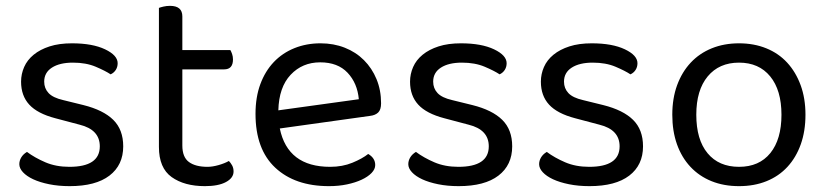

<svg xmlns="http://www.w3.org/2000/svg" viewBox="-20 -623 2821 656"><path d="M401 -123Q401 -59 354 -23Q307 13 218 13Q180 13 148 6.5Q116 0 93.5 -10.5Q71 -21 58.5 -34.5Q46 -48 46 -62Q46 -74 52.5 -85Q59 -96 72 -104Q99 -84 135 -68.5Q171 -53 217 -53Q321 -53 321 -123Q321 -180 252 -197L169 -219Q108 -235 80 -265.5Q52 -296 52 -344Q52 -370 62.5 -394Q73 -418 95 -436Q117 -454 149.5 -464.5Q182 -475 226 -475Q296 -475 339 -454.5Q382 -434 382 -407Q382 -394 375.5 -384Q369 -374 358 -369Q340 -381 307 -395Q274 -409 229 -409Q184 -409 157.5 -392Q131 -375 131 -344Q131 -321 146 -305Q161 -289 196 -281L265 -264Q333 -247 367 -213.5Q401 -180 401 -123Z M680 13Q610 13 566.5 -18Q523 -49 523 -121V-596Q528 -598 538.5 -600.5Q549 -603 561 -603Q603 -603 603 -567V-452H767Q770 -447 773 -438.5Q776 -430 776 -420Q776 -386 746 -386H603V-126Q603 -86 625.5 -69.5Q648 -53 689 -53Q706 -53 727 -59Q748 -65 762 -73Q768 -67 773 -58Q778 -49 778 -37Q778 -15 752 -1Q726 13 680 13Z M936 -184Q963 -53 1108 -53Q1150 -53 1184 -67Q1218 -81 1238 -97Q1262 -83 1262 -59Q1262 -45 1249.5 -32Q1237 -19 1215.5 -9Q1194 1 1165.5 7Q1137 13 1104 13Q988 13 920.5 -50Q853 -113 853 -234Q853 -291 869.5 -335.5Q886 -380 915.5 -411Q945 -442 986 -458.5Q1027 -475 1075 -475Q1120 -475 1158 -460Q1196 -445 1223.5 -417.5Q1251 -390 1266.5 -352.5Q1282 -315 1282 -270Q1282 -248 1272 -238.5Q1262 -229 1244 -227ZM1074 -410Q1013 -410 973 -367.5Q933 -325 931 -246L1206 -284Q1201 -339 1167.5 -374.5Q1134 -410 1074 -410Z M1730 -123Q1730 -59 1683 -23Q1636 13 1547 13Q1509 13 1477 6.5Q1445 0 1422.5 -10.5Q1400 -21 1387.5 -34.5Q1375 -48 1375 -62Q1375 -74 1381.5 -85Q1388 -96 1401 -104Q1428 -84 1464 -68.5Q1500 -53 1546 -53Q1650 -53 1650 -123Q1650 -180 1581 -197L1498 -219Q1437 -235 1409 -265.5Q1381 -296 1381 -344Q1381 -370 1391.5 -394Q1402 -418 1424 -436Q1446 -454 1478.5 -464.5Q1511 -475 1555 -475Q1625 -475 1668 -454.5Q1711 -434 1711 -407Q1711 -394 1704.5 -384Q1698 -374 1687 -369Q1669 -381 1636 -395Q1603 -409 1558 -409Q1513 -409 1486.5 -392Q1460 -375 1460 -344Q1460 -321 1475 -305Q1490 -289 1525 -281L1594 -264Q1662 -247 1696 -213.5Q1730 -180 1730 -123Z M2177 -123Q2177 -59 2130 -23Q2083 13 1994 13Q1956 13 1924 6.5Q1892 0 1869.5 -10.5Q1847 -21 1834.5 -34.5Q1822 -48 1822 -62Q1822 -74 1828.5 -85Q1835 -96 1848 -104Q1875 -84 1911 -68.5Q1947 -53 1993 -53Q2097 -53 2097 -123Q2097 -180 2028 -197L1945 -219Q1884 -235 1856 -265.5Q1828 -296 1828 -344Q1828 -370 1838.5 -394Q1849 -418 1871 -436Q1893 -454 1925.5 -464.5Q1958 -475 2002 -475Q2072 -475 2115 -454.5Q2158 -434 2158 -407Q2158 -394 2151.5 -384Q2145 -374 2134 -369Q2116 -381 2083 -395Q2050 -409 2005 -409Q1960 -409 1933.5 -392Q1907 -375 1907 -344Q1907 -321 1922 -305Q1937 -289 1972 -281L2041 -264Q2109 -247 2143 -213.5Q2177 -180 2177 -123Z M2732 -231Q2732 -175 2716 -130Q2700 -85 2670.5 -53Q2641 -21 2599 -4Q2557 13 2505 13Q2453 13 2411 -4Q2369 -21 2339 -53Q2309 -85 2293 -130Q2277 -175 2277 -231Q2277 -287 2293.5 -332Q2310 -377 2340 -409Q2370 -441 2412 -458Q2454 -475 2505 -475Q2556 -475 2598 -458Q2640 -441 2669.5 -409Q2699 -377 2715.5 -332Q2732 -287 2732 -231ZM2505 -409Q2437 -409 2398 -362Q2359 -315 2359 -231Q2359 -146 2397.5 -99.5Q2436 -53 2505 -53Q2574 -53 2612 -100Q2650 -147 2650 -231Q2650 -315 2611.5 -362Q2573 -409 2505 -409Z"/></svg>

Font: Baloo Chettan 2
Style: Regular
Weight: 400
Designer: Maithili Shingre, Unnati Kotecha and Ek Type
Foundry: Ek Type
Version: Version 1.640;hotconv 1.0.111;makeotfexe 2.5.65597; ttfautoh